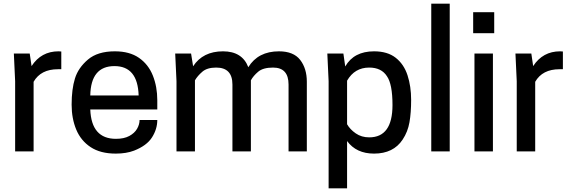

<svg xmlns="http://www.w3.org/2000/svg" viewBox="-20 -820 3107 1040"><path d="M162 0H62V-380L55 -530H141L151 -462Q203 -542 297 -542L312 -541V-445H294Q201 -445 162 -377Z M607 12Q524 12 471 -23Q418 -58 393 -118Q368 -178 368 -253Q368 -337 386 -395Q404 -453 456.5 -497.5Q509 -542 602 -542Q682 -542 733 -506.5Q784 -471 808 -410.5Q832 -350 832 -277V-227H469Q475 -68 608 -68Q652 -68 680.5 -83.5Q709 -99 722.5 -122.5Q736 -146 736 -170H832Q832 -121 803.5 -76Q775 -31 706 -4Q664 12 607 12ZM731 -303Q726 -462 600 -462Q472 -462 469 -303Z M1642 0H1543V-362Q1543 -454 1459 -454Q1405 -454 1378.5 -431.5Q1352 -409 1339 -385V0H1239V-362Q1239 -454 1151 -454Q1102 -454 1076 -431.5Q1050 -409 1036 -385V0H936V-380L929 -530H1015L1026 -461Q1079 -542 1188 -542Q1292 -542 1325 -456Q1378 -542 1491 -542Q1570 -542 1606 -495.5Q1642 -449 1642 -377Z M1860 200H1760V-380L1753 -530H1840L1850 -460Q1897 -542 2006 -542Q2079 -542 2123.5 -507Q2168 -472 2187.5 -412Q2207 -352 2207 -279Q2207 -210 2198 -158Q2189 -106 2161 -64Q2111 12 2006 12Q1910 12 1860 -56ZM1980 -76Q2106 -76 2106 -251Q2106 -364 2076 -407Q2046 -454 1980 -454Q1901 -454 1860 -383V-147Q1876 -119 1907 -97.5Q1938 -76 1980 -76Z M2416 0H2316V-800H2416Z M2650 0H2550V-530H2650ZM2657 -640H2543V-754H2657Z M2879 0H2779V-380L2772 -530H2858L2868 -462Q2920 -542 3014 -542L3029 -541V-445H3011Q2918 -445 2879 -377Z"/></svg>

Font: Tanohe Sans Medium
Style: Regular
Weight: 500
Designer: Village Type and Design LLC
Foundry: Cooper Hewitt Smithsonian Design Museum
Version: Version 1.00;September 29, 2021;FontCreator 13.0.0.2655 64-b